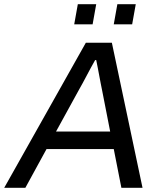

<svg xmlns="http://www.w3.org/2000/svg" viewBox="-61 -888 748 908"><path d="M-41 0 345 -686H468L613 0H513L477 -183H159L59 0ZM204 -266H460L423 -455Q419 -474 415.5 -492.5Q412 -511 408.5 -529.5Q405 -548 401.5 -566.5Q398 -585 394 -604H389Q379 -586 369 -568Q359 -550 349.5 -531.5Q340 -513 330 -495Q320 -477 310 -459ZM477 -773 494 -868H581L564 -773ZM290 -773 307 -868H394L377 -773Z"/></svg>

Font: Archivo VF Beta
Style: Italic
Weight: 400
Italic angle: -10°
Designer: Hector Gatti
Foundry: Omnibus-Type
Version: Version 1.002